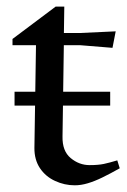

<svg xmlns="http://www.w3.org/2000/svg" viewBox="-20 -550 384 582"><path d="M24.1 -229.9V-271.9H314V-229.9ZM206.6 11.7Q175.4 11.7 146.8 -1.6Q118.1 -14.8 101 -40.4Q84 -66 84.3 -101.7L89.1 -413H17.9V-431.9L148.7 -530H174.9L173.7 -450H222.7L330.7 -455L321 -405L222.7 -413H173.5L169.5 -136.6Q168.5 -92.2 194.2 -70.9Q220 -49.5 251.5 -49.5Q277.8 -49.5 294.8 -53.1Q311.7 -56.7 335.5 -63.9L343 -39.9Q314.1 -23.6 290.2 -12Q266.4 -0.4 245.9 5.6Q225.5 11.7 206.6 11.7Z"/></svg>

Font: Ancizar Serif Light
Style: Regular
Weight: 300
Designer: Cesar Puertas, Viviana Monsalve, Julian Moncada, Julian Prieto, Jose Castro, Felipe Aragon, Mariel Hernandez, Sara Alarc
Version: Version 8.100